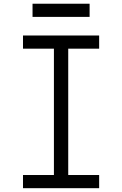

<svg xmlns="http://www.w3.org/2000/svg" viewBox="-20 -986 640 1006"><path d="M262.5 0V-800H337.5V0ZM100.5 0V-69H499.5V0ZM100.5 -731V-800H499.5V-731ZM150.5 -897.5V-966.5H449.5V-897.5Z"/></svg>

Font: Victor Mono Thin
Style: Regular
Weight: 100
Monospace: yes
Designer: Rune Bjørnerås
Version: Version 1.561;gftools[0.9.30]